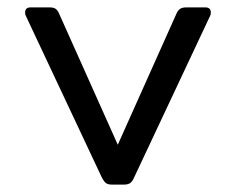

<svg xmlns="http://www.w3.org/2000/svg" viewBox="-20 -500 639 520"><path d="M255 -21 50 -457Q48 -460 48 -466Q48 -480 63 -480H114Q126 -480 131.5 -475.5Q137 -471 141 -461L299 -108L457 -461Q461 -471 467 -475.5Q473 -480 485 -480H536Q551 -480 551 -466Q551 -460 549 -457L344 -21Q339 -9 333 -4.5Q327 0 315 0H284Q272 0 266.5 -4.5Q261 -9 255 -21Z"/></svg>

Font: Mitr Light
Style: Regular
Weight: 300
Designer: Thanarat Vachiruckul
Foundry: Cadson Demak
Version: Version 1.003